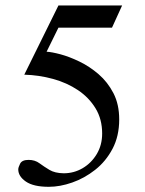

<svg xmlns="http://www.w3.org/2000/svg" viewBox="-20 -683 541 714"><path d="M434.1 -662.6 396.5 -580.1H197.3L153.3 -490.7Q172.4 -489.7 205.1 -481Q237.8 -472.2 275.4 -454.1Q313 -436 346.7 -407Q380.4 -377.9 401.9 -336.4Q423.3 -294.9 423.3 -238.8Q423.3 -176.8 398.4 -129.6Q373.5 -82.5 333.7 -51.3Q293.9 -20 248.5 -4.2Q203.1 11.7 161.6 11.7Q104.5 11.7 76.2 -7.8Q47.9 -27.3 47.9 -53.2Q47.9 -60.5 54.9 -74.5Q62 -88.4 86.4 -88.4Q109.9 -88.4 126.7 -75.9Q143.6 -63.5 163.8 -51.3Q184.1 -39.1 216.8 -38.6Q254.9 -38.6 287.4 -57.6Q319.8 -76.7 339.8 -110.1Q359.9 -143.6 359.9 -186.5Q359.9 -239.7 335.4 -280Q311 -320.3 269.8 -347.9Q228.5 -375.5 176.8 -389.6Q125 -403.8 70.3 -405.3L197.3 -662.6Z"/></svg>

Font: Awami Nastaliq
Style: Regular
Weight: 400
Designer: Peter Martin, SIL International
Foundry: SIL International
Version: Version 3.100